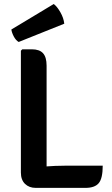

<svg xmlns="http://www.w3.org/2000/svg" viewBox="-20 -934 556 956"><path d="M212 1.5H158Q125 1.5 104.5 -18.5Q84 -38.5 84 -75V-681.5L91 -688.5H138.5Q176.5 -688.5 194.2 -669Q212 -649.5 212 -607ZM491.5 -109Q491.5 -46 471.8 -22.2Q452 1.5 405.5 1.5H158L91 -91.5Q145 -100.5 201 -104.8Q257 -109 303 -109ZM247.5 -914Q264 -902 280.5 -873.2Q297 -844.5 300 -816L73 -725Q59 -733 49 -751.8Q39 -770.5 36.5 -787Z"/></svg>

Font: Signika Negative Light SemiBold
Style: Regular
Weight: 600
Version: Version 2.001